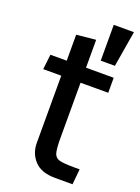

<svg xmlns="http://www.w3.org/2000/svg" viewBox="-138 -770 614 841"><g transform="rotate(20 168.5 -349.0)"><path d="M102 -107V-420H18L26 -490H102V-611L192 -620V-490H321V-420H192V-162Q192 -111 198 -92Q204 -73 223.5 -67.5Q243 -62 295 -62H318L311 10H230Q165 10 133.5 -24Q102 -58 102 -107ZM242 -708H336L308 -541H242Z"/></g></svg>

Font: Cabin
Style: Regular
Weight: 400
Designer: Pablo Impallari
Foundry: Pablo Impallari. http://www.impallari.com Igino Marini. http://www.ikern.com
Version: Version 2.001